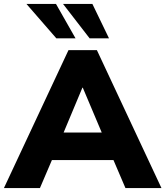

<svg xmlns="http://www.w3.org/2000/svg" viewBox="-41 -961 845 981"><path d="M-21 0 309 -705H454L784 0H600L517 -194L587 -143H175L246 -194L163 0ZM380 -513 264 -236 236 -284H527L499 -236L382 -513ZM417 -765 281 -941H431L516 -765ZM247 -765 94 -941H245L345 -765Z"/></svg>

Font: Nunito Sans 12pt ExtraLight 12pt Black
Style: Regular
Weight: 900
Version: Version 3.101;gftools[0.9.27]